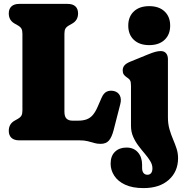

<svg xmlns="http://www.w3.org/2000/svg" viewBox="-20 -720 934 985"><path d="M349.5 -598.5 334.5 -590Q320.5 -582 315.5 -572.8Q310.5 -563.5 310.5 -547V-147Q310.5 -122 321.2 -111.5Q332 -101 351.5 -101H380.5Q407 -101 425.2 -108Q443.5 -115 456.5 -130.5Q469.5 -146 480.5 -171L501 -218Q511.5 -242.5 527.8 -250Q544 -257.5 564.5 -253Q585.5 -248 594.8 -230Q604 -212 597 -185.5L563 -53Q553.5 -16 538.8 1Q524 18 496 18Q478 18 463 13.5Q448 9 430.5 4.5Q413 0 388 0H78.5Q52.5 0 38.8 -12.8Q25 -25.5 25 -49Q25 -84.5 56 -101.5L71 -110Q85 -118 90 -127.2Q95 -136.5 95 -153V-547Q95 -563.5 90 -572.8Q85 -582 71 -590L56 -598.5Q25 -615.5 25 -651Q25 -674.5 38.8 -687.2Q52.5 -700 78.5 -700H327Q353.5 -700 367 -687.2Q380.5 -674.5 380.5 -651Q380.5 -615.5 349.5 -598.5ZM841.5 -118Q841.5 -85 849.2 -57.8Q857 -30.5 867.5 -6Q878 18.5 885.8 42.2Q893.5 66 893.5 91.5Q893.5 160 846 202.5Q798.5 245 716.5 245Q659.5 245 622 227.5Q584.5 210 566 181.2Q547.5 152.5 547.5 120Q547.5 80 570 58.5Q592.5 37 629 37Q666 37 687.5 61.5Q709 86 709 125V141.5Q709 158.5 716.2 167.5Q723.5 176.5 736.5 176.5Q748.5 176.5 755.2 168Q762 159.5 762 143.5Q762 125 751 106.8Q740 88.5 723.5 69.2Q707 50 690.5 28.2Q674 6.5 663 -18.8Q652 -44 652 -74.5V-278.5Q652 -298 648.2 -306Q644.5 -314 636 -319.5L631.5 -322.5Q619.5 -330.5 614.5 -338.5Q609.5 -346.5 609.5 -359Q609.5 -373.5 618 -384Q626.5 -394.5 648 -403.5L737.5 -440Q763 -450.5 777.5 -454.2Q792 -458 804.5 -458Q823 -458 832.2 -446.5Q841.5 -435 841.5 -416.5ZM745.5 -488.5Q695.5 -488.5 666.8 -515.5Q638 -542.5 638 -588.5Q638 -634.5 666.8 -661.5Q695.5 -688.5 745.5 -688.5Q795.5 -688.5 824.2 -661.5Q853 -634.5 853 -588.5Q853 -542.5 824.2 -515.5Q795.5 -488.5 745.5 -488.5Z"/></svg>

Font: Fraunces 144pt S100 Black
Style: Regular
Weight: 900
Version: Version 1.000